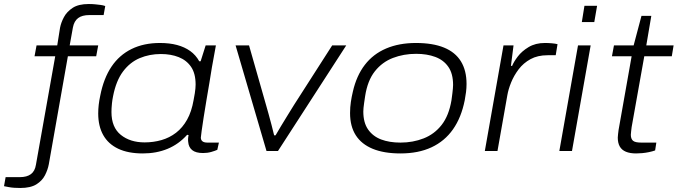

<svg xmlns="http://www.w3.org/2000/svg" viewBox="-97 -752 3374 956"><path d="M4 184Q-12 184 -26.5 183Q-41 182 -54 179.5Q-67 177 -77 175L-69 130H2Q37 130 57 115Q77 100 82 68L178 -472H75L85 -526H188L202 -614Q207 -640 221.5 -667Q236 -694 265 -713Q294 -732 345 -732Q363 -732 377 -730.5Q391 -729 403.5 -727.5Q416 -726 427 -722L419 -677H348Q312 -677 292 -662Q272 -647 266 -615L250 -526H392L382 -472H241L146 66Q141 93 127 120.5Q113 148 84 166Q55 184 4 184Z M614 12Q541 12 491.5 -11.5Q442 -35 417 -79.5Q392 -124 392 -187Q392 -208 394.5 -230Q397 -252 402 -275Q419 -362 458 -420Q497 -478 558 -508Q619 -538 699 -538Q747 -538 784.5 -528Q822 -518 850 -498Q878 -478 895 -447H902L927 -526H978L958 -416Q953 -385 946 -342Q939 -299 931 -253.5Q923 -208 917 -167.5Q911 -127 907 -100Q903 -73 903 -67Q903 -55 911 -48.5Q919 -42 936 -42H993L985 -6Q974 -1 955 4.5Q936 10 914 10Q878 10 860 -4.5Q842 -19 840 -46Q839 -53 839.5 -62Q840 -71 842 -79L835 -81Q793 -34 737.5 -11Q682 12 614 12ZM623 -43Q667 -43 707 -54.5Q747 -66 779.5 -91Q812 -116 834.5 -156Q857 -196 867 -254Q871 -274 873 -287.5Q875 -301 876 -311.5Q877 -322 877 -331Q877 -386 854.5 -419Q832 -452 793 -467.5Q754 -483 704 -483Q647 -483 598.5 -462.5Q550 -442 515.5 -396Q481 -350 466 -273Q462 -253 460.5 -238Q459 -223 458.5 -213.5Q458 -204 458 -194Q458 -118 504.5 -80.5Q551 -43 623 -43Z M1230 0 1076 -526H1143L1228 -228Q1233 -212 1240 -185.5Q1247 -159 1255 -130Q1263 -101 1268 -78H1275Q1286 -97 1301.5 -123Q1317 -149 1334.5 -177Q1352 -205 1366 -228L1557 -526H1627L1287 0Z M1897 12Q1815 12 1759 -11Q1703 -34 1674.5 -78.5Q1646 -123 1646 -189Q1646 -218 1650 -244.5Q1654 -271 1660 -296Q1678 -375 1719.5 -429Q1761 -483 1825.5 -510.5Q1890 -538 1974 -538Q2058 -538 2114 -515Q2170 -492 2198 -446.5Q2226 -401 2226 -334Q2226 -314 2223.5 -294Q2221 -274 2217 -253Q2200 -167 2158.5 -108Q2117 -49 2051.5 -18.5Q1986 12 1897 12ZM1897 -42Q1959 -42 2012.5 -63Q2066 -84 2102 -130Q2138 -176 2151 -253Q2154 -274 2155.5 -287.5Q2157 -301 2158 -311Q2159 -321 2159 -329Q2159 -385 2135.5 -419Q2112 -453 2070.5 -468.5Q2029 -484 1975 -484Q1913 -484 1859.5 -463.5Q1806 -443 1769.5 -397Q1733 -351 1721 -273Q1718 -253 1716 -239Q1714 -225 1713 -215Q1712 -205 1712 -197Q1712 -141 1736 -107Q1760 -73 1801 -57.5Q1842 -42 1897 -42Z M2317 0 2410 -526H2460L2447 -424H2453Q2461 -444 2481 -470.5Q2501 -497 2535 -517.5Q2569 -538 2616 -538Q2633 -538 2650.5 -536.5Q2668 -535 2679 -532L2670 -477H2630Q2580 -477 2544.5 -457.5Q2509 -438 2485.5 -407Q2462 -376 2448 -341.5Q2434 -307 2429 -277L2380 0Z M2800 -642 2813 -723H2876L2862 -642ZM2688 0 2781 -526H2844L2751 0Z M3070 12Q3040 12 3019.5 3.5Q2999 -5 2989 -22.5Q2979 -40 2979 -67Q2979 -75 2980.5 -85Q2982 -95 2983 -105L3048 -472H2950L2960 -526H3058L3097 -673H3146L3121 -526H3257L3248 -472H3111L3048 -119Q3047 -108 3045.5 -98Q3044 -88 3044 -81Q3044 -61 3054.5 -51.5Q3065 -42 3096 -42H3171L3165 -3Q3151 2 3134 5.5Q3117 9 3100.5 10.5Q3084 12 3070 12Z"/></svg>

Font: Archivo Expanded ExtraLight
Style: Italic
Weight: 250
Width: 7
Italic angle: -10°
Designer: Hector Gatti
Foundry: Omnibus-Type
Version: Version 2.001